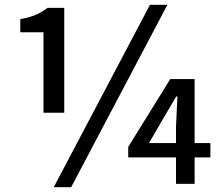

<svg xmlns="http://www.w3.org/2000/svg" viewBox="-20 -770 929 804"><path d="M162 -298H249V-737H179C146 -713 118 -699 65 -690V-635H162ZM205 14H278L681 -750H608ZM717 0H795V-111H861V-171H795V-439H693L517 -155V-111H717ZM717 -171H604L665 -276L718 -366H723L717 -240Z"/></svg>

Font: Noto Sans CJK HK Medium
Style: Regular
Weight: 500
Designer: Ryoko NISHIZUKA 西塚涼子 (kana, bopomofo & ideographs); Paul D. Hunt (Latin, Greek & Cyrillic); Sandoll Communications 산돌커뮤니
Foundry: Adobe
Version: Version 2.004;hotconv 1.0.118;makeotfexe 2.5.65603